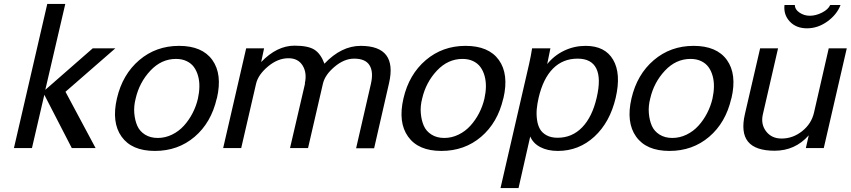

<svg xmlns="http://www.w3.org/2000/svg" viewBox="-20 -742 4263 962"><path d="M459 0H339.8L202.1 -267.1L140.1 0H49.8L216.8 -722.2H307.1L207 -292L444.8 -500H558.1L308.1 -282.2Z M971.7 -248Q978.5 -278.8 979 -307.6Q979.5 -336.4 972.4 -361.8Q965.3 -387.2 951.7 -406Q938 -424.8 915 -435.8Q892.1 -446.8 861.8 -446.8Q788.6 -446.8 733.4 -387.9Q678.2 -329.1 659.7 -248Q649.9 -210.4 652.8 -175Q655.8 -139.6 667.7 -112.1Q679.7 -84.5 706.5 -67.6Q733.4 -50.8 770.5 -50.8Q807.6 -50.8 841.8 -67.4Q876 -84 901.4 -112.1Q926.8 -140.1 944.8 -175Q962.9 -210 971.7 -248ZM1066.9 -250 1065.9 -248Q1038.1 -127.4 955.1 -56.6Q872.1 14.2 755.9 14.2Q640.1 14.2 589.1 -57.4Q538.1 -128.9 565.9 -249Q593.8 -369.1 677.7 -440.7Q761.7 -512.2 877 -512.2Q993.2 -512.2 1043.9 -441.4Q1094.7 -370.6 1066.9 -250Z M1508.3 -323.2 1507.3 -324.2Q1519 -376 1496.6 -413.1Q1474.1 -450.2 1425.3 -450.2Q1372.1 -450.2 1323 -409.2Q1273.9 -368.2 1263.2 -323.2L1188.5 0H1098.1L1213.4 -500H1303.2L1288.6 -431.2Q1367.7 -513.2 1455.6 -513.2Q1524.4 -513.2 1555.9 -492.7Q1587.4 -472.2 1605.5 -422.9Q1690.4 -512.2 1787.1 -512.2Q1972.2 -512.2 1929.2 -325.2L1854.5 1H1764.2L1838.4 -321.8Q1852.1 -381.8 1831.5 -415Q1811 -448.2 1754.4 -448.2Q1704.6 -448.2 1656.5 -407.7Q1608.4 -367.2 1598.1 -323.2L1523.4 0H1433.1Z M2407.2 -248Q2414.1 -278.8 2414.6 -307.6Q2415 -336.4 2408 -361.8Q2400.9 -387.2 2387.2 -406Q2373.5 -424.8 2350.6 -435.8Q2327.6 -446.8 2297.4 -446.8Q2224.1 -446.8 2168.9 -387.9Q2113.8 -329.1 2095.2 -248Q2085.4 -210.4 2088.4 -175Q2091.3 -139.6 2103.3 -112.1Q2115.2 -84.5 2142.1 -67.6Q2168.9 -50.8 2206.1 -50.8Q2243.2 -50.8 2277.3 -67.4Q2311.5 -84 2336.9 -112.1Q2362.3 -140.1 2380.4 -175Q2398.4 -210 2407.2 -248ZM2502.4 -250 2501.5 -248Q2473.6 -127.4 2390.6 -56.6Q2307.6 14.2 2191.4 14.2Q2075.7 14.2 2024.7 -57.4Q1973.6 -128.9 2001.5 -249Q2029.3 -369.1 2113.3 -440.7Q2197.3 -512.2 2312.5 -512.2Q2428.7 -512.2 2479.5 -441.4Q2530.3 -370.6 2502.4 -250Z M2678.7 -252Q2671.9 -222.2 2669.4 -195.6Q2667 -168.9 2670.7 -142.1Q2674.3 -115.2 2685.3 -95.7Q2696.3 -76.2 2718.8 -64Q2741.2 -51.8 2773.9 -51.8Q2846.2 -51.8 2896.7 -103.8Q2947.3 -155.8 2969.7 -252.9Q2992.2 -349.1 2967.8 -398.7Q2943.4 -448.2 2874 -448.2Q2800.3 -448.2 2750.7 -398.4Q2701.2 -348.6 2678.7 -252ZM2487.8 200.2 2630.9 -420.9Q2640.6 -463.4 2646 -500H2737.8L2721.7 -420.9Q2756.8 -464.4 2807.1 -488.3Q2857.4 -512.2 2914.1 -512.2Q3011.7 -512.2 3052.2 -442.4Q3092.8 -372.6 3064.9 -252Q3036.1 -129.4 2958.3 -57.6Q2880.4 14.2 2774.9 14.2Q2723.6 14.2 2687.3 -4.9Q2650.9 -23.9 2636.7 -58.1L2578.1 200.2Z M3549.8 -248Q3556.6 -278.8 3557.1 -307.6Q3557.6 -336.4 3550.5 -361.8Q3543.5 -387.2 3529.8 -406Q3516.1 -424.8 3493.2 -435.8Q3470.2 -446.8 3439.9 -446.8Q3366.7 -446.8 3311.5 -387.9Q3256.3 -329.1 3237.8 -248Q3228 -210.4 3231 -175Q3233.9 -139.6 3245.8 -112.1Q3257.8 -84.5 3284.7 -67.6Q3311.5 -50.8 3348.6 -50.8Q3385.7 -50.8 3419.9 -67.4Q3454.1 -84 3479.5 -112.1Q3504.9 -140.1 3522.9 -175Q3541 -210 3549.8 -248ZM3645 -250 3644 -248Q3616.2 -127.4 3533.2 -56.6Q3450.2 14.2 3334 14.2Q3218.3 14.2 3167.2 -57.4Q3116.2 -128.9 3144 -249Q3171.9 -369.1 3255.9 -440.7Q3339.8 -512.2 3455.1 -512.2Q3571.3 -512.2 3622.1 -441.4Q3672.9 -370.6 3645 -250Z M3895.5 -47.9H3896.5Q3952.6 -47.9 3999.3 -85Q4045.9 -122.1 4058.6 -178.2L4132.3 -500H4222.7L4107.4 0H4017.6L4032.2 -64Q3963.9 13.2 3861.3 13.2Q3765.1 13.2 3728 -32.2Q3690.9 -77.6 3712.4 -170.9L3788.6 -500H3878.4L3802.2 -168.9Q3791 -119.6 3818.6 -83.7Q3846.2 -47.9 3895.5 -47.9ZM4037.6 -663.1Q4067.4 -663.1 4098.4 -678.7Q4129.4 -694.3 4139.6 -716.8H4191.4Q4172.9 -668.5 4125.2 -634.3Q4077.6 -600.1 4023.4 -600.1Q3969.2 -600.1 3937.3 -634Q3905.3 -668 3910.6 -716.8H3962.4Q3962.4 -694.8 3985.6 -679Q4008.8 -663.1 4037.6 -663.1Z"/></svg>

Font: Perun
Style: Italic
Weight: 400
Italic angle: -12°
Foundry: Stefan Peev, Context Ltd
Version: Version 001.000